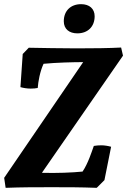

<svg xmlns="http://www.w3.org/2000/svg" viewBox="-20 -898 610 921"><path d="M351 -738C401 -738 434 -770 434 -820C434 -856 409 -878 369 -878C319 -878 286 -846 286 -796C286 -758 313 -738 351 -738ZM7 3C84 0 151 0 228 0C307 0 362 0 444 3L481 -34L513 -194C499 -198 481 -201 466 -201C455 -201 440 -200 430 -198C420 -170 402 -113 376 -75C326 -70 253 -67 181 -69L570 -631L561 -670C508 -667 427 -666 347 -666C266 -666 189 -668 118 -669L89 -639L78 -480C92 -476 110 -473 127 -473C139 -473 153 -474 161 -476C163 -506 172 -556 189 -592C251 -598 334 -600 379 -600L0 -45Z"/></svg>

Font: Caladea
Style: Bold Italic
Weight: 700
Italic angle: -9°
Designer: Carolina Giovagnoli and Andres Torresi
Foundry: Carolina Giovagnoli & Andres Torresi
Version: Version 1.001;hotconv 1.0.109;makeotfexe 2.5.65596